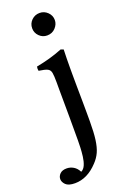

<svg xmlns="http://www.w3.org/2000/svg" viewBox="-260 -793 727 1105"><g transform="rotate(-20 103.0 -240.5)"><path d="M181 -497 198 -491Q197 -463 196.5 -436Q196 -409 196 -381Q196 -373 196 -341Q196 -309 196.5 -266Q197 -223 197.5 -178.5Q198 -134 198 -99.5Q198 -65 198 -51Q198 17 192 61Q186 105 173 133.5Q160 162 137 186Q73 255 -3 255Q-43 255 -59.5 238.5Q-76 222 -76 204Q-76 186 -62 172Q-48 158 -21 158Q1 158 20.5 169.5Q40 181 52 205Q69 197 78 175.5Q87 154 90.5 126Q94 98 95 72Q96 46 96 29Q96 8 96 -29Q96 -66 96 -110.5Q96 -155 95.5 -198.5Q95 -242 95 -277Q95 -312 95 -328Q95 -367 91.5 -386Q88 -405 72.5 -412.5Q57 -420 20 -425Q17 -439 20 -451Q62 -459 101.5 -470Q141 -481 181 -497ZM69 -667Q69 -696 89.5 -716Q110 -736 139 -736Q167 -736 187.5 -716Q208 -696 208 -668Q208 -642 188 -620.5Q168 -599 137 -599Q109 -599 89 -619Q69 -639 69 -667Z"/></g></svg>

Font: Tiro Telugu
Style: Regular
Weight: 400
Designer: Telugu: John Hudson & Fiona Ross. Latin: John Hudson.
Foundry: Tiro Typeworks Ltd.
Version: Version 1.52